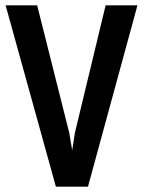

<svg xmlns="http://www.w3.org/2000/svg" viewBox="-20 -714 540 718"><path d="M119 -694 239 -217 250 -152 260 -217 375 -694H494L309 -16H189L1 -694Z"/></svg>

Font: D2Coding
Style: Bold
Weight: 700
Monospace: yes
Designer: Yong-Rak Park; Jeong-Hwan Yoon; Sang-Min Lee;
Foundry: NHN Corporation
Version: Version 1.3.2; Build 20180524